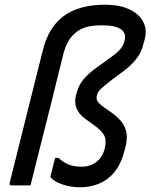

<svg xmlns="http://www.w3.org/2000/svg" viewBox="-20 -784 640 812"><path d="M424 -764Q484 -764 525 -745.5Q566 -727 584.5 -694Q603 -661 592 -618L588 -603Q580 -567 560 -539.5Q540 -512 505 -485L455 -448Q419 -420 406 -407.5Q393 -395 390 -381Q386 -366 392.5 -355.5Q399 -345 423 -328L454 -306Q497 -275 510 -240.5Q523 -206 509 -156L505 -142Q486 -68 437.5 -30Q389 8 316 8Q282 8 247.5 -3Q213 -14 195 -32Q193 -34 194 -40Q199 -59 203.5 -78Q208 -97 213 -116H228Q248 -97 270.5 -88Q293 -79 325 -79Q365 -79 391 -102Q415 -122 423 -156Q431 -190 421 -210.5Q411 -231 376 -256L340 -282Q285 -322 302 -384L306 -397Q319 -449 391 -500L448 -541Q476 -561 489 -576.5Q502 -592 507 -612Q522 -677 412 -677Q371 -677 345 -669.5Q319 -662 299 -645Q280 -630 267.5 -607Q255 -584 247 -552Q219 -439 191 -326Q163 -213 134 -100Q122 -50 109 0H29Q18 0 21 -11Q56 -151 91 -291.5Q126 -432 161 -571Q185 -669 250 -716.5Q315 -764 424 -764Z"/></svg>

Font: Recursive Sn Lnr St
Style: Italic
Weight: 400
Italic angle: -15°
Version: Version 1.079;hotconv 1.0.112;makeotfexe 2.5.65598; ttfautoh